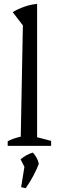

<svg xmlns="http://www.w3.org/2000/svg" viewBox="-20 -759 306 999"><path d="M20 0V-24Q33 -31 49.5 -37Q66 -43 88 -48L99 -627L46 -696Q75 -713 106.5 -724Q138 -735 173 -739V-45L246 -26V0ZM90 215 107 109 87 70Q116 45 151 35Q162 47 170 61Q178 75 182 93Q170 125 153 156.5Q136 188 114 220Z"/></svg>

Font: Piazzolla
Style: Regular
Weight: 400
Designer: Juan Pablo del Peral
Foundry: Huerta Tipografica
Version: Version 1.330